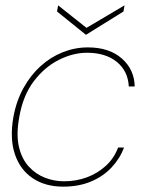

<svg xmlns="http://www.w3.org/2000/svg" viewBox="-20 -685 533 717"><path d="M216 12Q149 12 102 -19.5Q55 -51 35.5 -109.5Q16 -168 30 -248Q41 -308 67.5 -356Q94 -404 131.5 -438Q169 -472 214.5 -490Q260 -508 308 -508Q388 -508 435 -466.5Q482 -425 483 -362H461Q458 -420 416 -454Q374 -488 305 -488Q253 -488 200 -461.5Q147 -435 106.5 -382Q66 -329 52 -248Q40 -183 50.5 -137.5Q61 -92 87 -63.5Q113 -35 147.5 -21.5Q182 -8 219 -8Q265 -8 305 -23Q345 -38 375.5 -66Q406 -94 421 -134H443Q428 -93 396.5 -59.5Q365 -26 319.5 -7Q274 12 216 12ZM445 -665 441 -642 301 -555 193 -642 197 -665 303 -581Z"/></svg>

Font: DM Sans 36pt Thin
Style: Italic
Weight: 250
Italic angle: -10°
Designer: Colophon Foundry, Jonny Pinhorn
Foundry: Colophon Foundry
Version: Version 4.004;gftools[0.9.30]